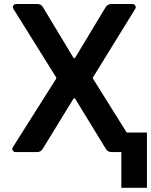

<svg xmlns="http://www.w3.org/2000/svg" viewBox="-20 -747 742 943"><path d="M40.5 -15.6Q40.5 -20.2 43 -23.8L256 -360.8Q256.7 -361.9 256.7 -363.6Q256.7 -365.8 256 -366.5L45.8 -703.5Q43.3 -707 43.3 -711.6Q43.3 -718 47.9 -722.7Q52.6 -727.3 58.9 -727.3H164.1Q172.2 -727.3 179.5 -723.2Q186.8 -719.1 190.7 -712L340.6 -463.4Q342 -460.9 344.8 -460.9Q347.3 -460.9 349.1 -463.4L499.3 -712.4Q503.6 -719.1 510.7 -723.2Q517.8 -727.3 525.9 -727.3H630.7Q637.4 -727.3 642 -722.7Q646.7 -718 646.7 -711.6Q646.7 -707 644.2 -703.5L436.1 -366.1Q435.7 -365.4 435.7 -364Q435.7 -361.9 436.4 -361.2L602.3 -95.9H701.7V175.4H576V0H527Q518.8 0 511.7 -3.9Q504.6 -7.8 500.4 -14.9L349.1 -262.1Q347.3 -264.6 344.8 -264.6Q342 -264.6 340.6 -262.1L189.3 -14.9Q185 -8.2 177.9 -4.1Q170.8 0 162.6 0H56.1Q49.7 0 45.1 -4.6Q40.5 -9.2 40.5 -15.6Z"/></svg>

Font: DeltaSans SemiBold
Style: Regular
Weight: 600
Designer: Rasmus Andersson
Foundry: rsms
Version: Version 3.012